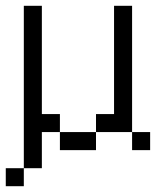

<svg xmlns="http://www.w3.org/2000/svg" viewBox="-20 -520 540 665"><path d="M500 0V-62.5H437.5V0ZM62.5 62.5H0V125H62.5ZM62.5 62.5H125Q125 62.5 125 -62.5H187.5V0H312.5V-62.5H187.5V-125H125Q125 -125 125 -500H62.5ZM312.5 -62.5H437.5V-500H375Q375 -500 375 -125H312.5Z"/></svg>

Font: Unifont
Style: Regular
Weight: 500
Version: Version 15.1.04